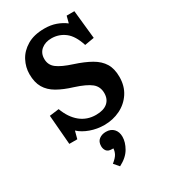

<svg xmlns="http://www.w3.org/2000/svg" viewBox="-238 -826 1084 1230"><g transform="rotate(-30 303.5 -210.5)"><path d="M322 14Q269 14 220 -3.5Q171 -21 140 -50L125 6H66L48 -212L118 -221Q145 -148 193.5 -108.5Q242 -69 308 -69Q364 -69 393.5 -94Q423 -119 423 -164Q423 -212 388.5 -240Q354 -268 273 -294Q207 -314 161 -340.5Q115 -367 91.5 -407Q68 -447 68 -508Q68 -559 92.5 -606Q117 -653 168 -683.5Q219 -714 297 -714Q343 -714 381 -700.5Q419 -687 449 -664L462 -714H519L541 -504L471 -492Q446 -571 402.5 -604Q359 -637 304 -637Q258 -637 228.5 -612.5Q199 -588 199 -545Q199 -500 234 -473.5Q269 -447 344 -423Q415 -400 463 -372.5Q511 -345 535 -305.5Q559 -266 559 -206Q559 -138 526.5 -88.5Q494 -39 440 -12.5Q386 14 322 14ZM276 293 244 256Q275 231 285 212Q295 193 296 172H286Q258 172 246.5 157Q235 142 235 121Q235 88 256 72Q277 56 307 56Q343 56 363.5 78Q384 100 384 136Q384 176 359 219.5Q334 263 276 293Z"/></g></svg>

Font: Literata 12pt SemiBold
Style: Regular
Weight: 600
Designer: Latin by Veronika Burian and Jose Scaglione. Greek by Irene Vlachou. Cyrillic by Vera Evstafieva.
Foundry: TypeTogether
Version: Version 3.002